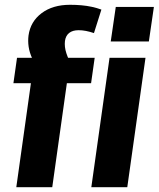

<svg xmlns="http://www.w3.org/2000/svg" viewBox="-20 -781 662 801"><path d="M109 -434H36L51 -540H184L146 -484Q126 -512 114.5 -537Q103 -562 99.5 -586Q96 -610 99 -633Q107 -691 153.5 -726Q200 -761 272 -761Q297 -761 319.5 -759Q342 -757 363 -752.5Q384 -748 403 -741L372 -643Q354 -649 338.5 -652Q323 -655 308 -655Q283 -655 268.5 -643.5Q254 -632 251 -610Q248 -586 257 -558.5Q266 -531 285 -497L200 -540H375L360 -434H259L198 0H48ZM587 -540 511 0H361L437 -540ZM622 -752 601 -608H442L463 -752Z"/></svg>

Font: Pathway Extreme SemiCondensed
Style: Bold Italic
Weight: 700
Width: 4
Italic angle: -8°
Version: Version 1.001;gftools[0.9.26]